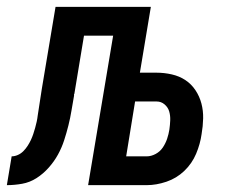

<svg xmlns="http://www.w3.org/2000/svg" viewBox="-62 -540 682 560"><path d="M-42 0 -28 -84Q-19 -84 -10 -88Q-1 -92 6 -99Q13 -106 18.5 -114.5Q24 -123 28 -131.5Q32 -140 35 -149Q38 -158 40.5 -167Q43 -176 45 -185Q47 -194 48 -203Q51 -223 54 -242Q57 -261 60 -281L100 -520H378L346 -328H395Q417 -328 439 -323Q461 -318 478.5 -306.5Q496 -295 508 -277Q520 -259 525.5 -238Q531 -217 530.5 -194.5Q530 -172 526 -149Q522 -120 510 -91.5Q498 -63 475.5 -41.5Q453 -20 423.5 -10Q394 0 366 0H195L268 -436H183L155 -267Q155 -267 155 -266.5Q155 -266 154 -266V-262Q154 -262 154 -261.5Q154 -261 154 -261Q150 -239 146.5 -217.5Q143 -196 137.5 -174Q132 -152 125 -130.5Q118 -109 107 -89Q96 -69 80 -51Q64 -33 44.5 -20.5Q25 -8 2.5 -4Q-20 0 -42 0ZM366 -84Q379 -84 392 -91Q405 -98 413 -110Q421 -122 425.5 -135.5Q430 -149 432 -162Q434 -176 434.5 -189.5Q435 -203 431.5 -215Q428 -227 418 -235.5Q408 -244 395 -244H332L306 -84Z"/></svg>

Font: Iosevka SS04 Md Ex Obl
Style: Regular
Weight: 500
Width: 7
Italic angle: -9°
Monospace: yes
Designer: Belleve Invis
Foundry: Belleve Invis
Version: Version 19.0.0; ttfautohint (v1.8.4)